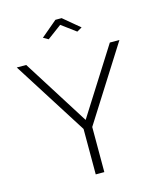

<svg xmlns="http://www.w3.org/2000/svg" viewBox="-132 -1010 911 1102"><g transform="rotate(-15 323.5 -458.5)"><path d="M75 -710 323 -317 572 -710H629L349 -268V0H298V-270L19 -710ZM208 -836 304 -917H341L438 -836L408 -819L323 -882L238 -819Z"/></g></svg>

Font: Raleway Thin Light
Style: Regular
Weight: 300
Version: Version 4.026